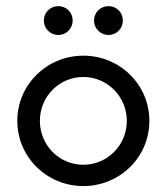

<svg xmlns="http://www.w3.org/2000/svg" viewBox="-20 -610 554 638"><path d="M173.6 -493.8C200.7 -493.8 221.5 -515.3 221.5 -541.7C221.5 -568.8 200.7 -589.6 173.6 -589.6C147.2 -589.6 125.7 -568.8 125.7 -541.7C125.7 -515.3 147.2 -493.8 173.6 -493.8ZM340.3 -493.8C367.4 -493.8 388.2 -515.3 388.2 -541.7C388.2 -568.8 367.4 -589.6 340.3 -589.6C313.9 -589.6 292.4 -568.8 292.4 -541.7C292.4 -515.3 313.9 -493.8 340.3 -493.8ZM256.9 8.3C378.5 8.3 476.4 -88.2 476.4 -208.3C476.4 -328.5 378.5 -425 256.9 -425C135.4 -425 37.5 -328.5 37.5 -208.3C37.5 -88.2 135.4 8.3 256.9 8.3ZM256.9 -62.5C176.4 -62.5 112.5 -127.8 112.5 -208.3C112.5 -288.9 176.4 -354.2 256.9 -354.2C336.8 -354.2 401.4 -288.9 401.4 -208.3C401.4 -127.8 336.8 -62.5 256.9 -62.5Z"/></svg>

Font: Afacad
Style: Regular
Weight: 400
Designer: Kristian Moeller
Foundry: Dicotype
Version: Version 1.000